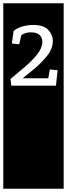

<svg xmlns="http://www.w3.org/2000/svg" viewBox="-32 -937 408 1170"><path d="M-12 -917H356V213H-12ZM85 -667 98 -723Q124 -740 155 -740Q193 -740 209.5 -723.5Q226 -707 226 -683Q226 -645 195 -606Q164 -567 119 -529Q74 -491 32 -456L37 -415H309L319 -509L272 -514L262 -460H106Q132 -481 175.5 -516.5Q219 -552 254.5 -596Q290 -640 290 -688Q290 -725 262 -755Q234 -785 170 -785Q138 -785 105.5 -776Q73 -767 51 -748L40 -672Z"/></svg>

Font: Zilla Slab Highlight Regular
Style: Regular
Weight: 400
Designer: Typotheque Type Foundry
Foundry: Typotheque type foundry
Version: Version 1.1; 2017; ttfautohint (v1.6)